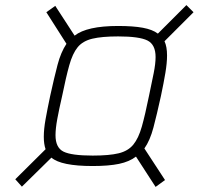

<svg xmlns="http://www.w3.org/2000/svg" viewBox="-20 -721 792 754"><path d="M66 12 40 -17 159 -135Q152 -155 152 -184Q152 -214 159 -253Q166 -292 177 -344Q193 -417 206 -466.5Q219 -516 241 -549L162 -673L197 -698L273 -581Q321 -619 444 -619Q503 -619 541 -612Q579 -605 600 -589L712 -701L740 -673L626 -559Q636 -538 636 -503Q636 -474 629.5 -435Q623 -396 612 -344Q596 -271 582.5 -220Q569 -169 547 -138L628 -14L591 13L514 -106Q488 -86 447.5 -77.5Q407 -69 344 -69Q220 -69 182 -102ZM344 -110Q409 -110 446 -119Q483 -128 503.5 -153Q524 -178 537 -224Q550 -270 565 -344Q576 -396 583.5 -433.5Q591 -471 591 -497Q591 -546 559 -562Q527 -578 444 -578Q380 -578 342.5 -569Q305 -560 285 -535.5Q265 -511 252 -464.5Q239 -418 224 -344Q212 -292 205 -254Q198 -216 198 -190Q198 -141 229.5 -125.5Q261 -110 344 -110Z"/></svg>

Font: Saira ExtraLight
Style: Italic
Weight: 200
Italic angle: -12°
Designer: Hector Gatti with collaboration of the Omnibus-Type team
Foundry: Omnibus-Type
Version: Version 1.100; ttfautohint (v1.8.3)